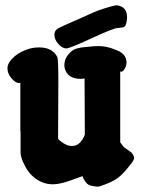

<svg xmlns="http://www.w3.org/2000/svg" viewBox="-20 -697 526 715"><path d="M451.2 -614.3Q449.2 -607.4 447.8 -603.5Q446.3 -599.6 443.4 -597.7Q440.4 -595.7 439 -595.2Q437.5 -594.7 431.2 -594.2Q424.8 -593.8 420.9 -592.8Q419.9 -592.8 418.9 -592.8Q404.3 -592.8 325.7 -556.6Q247.1 -520.5 232.4 -517.6Q230.5 -516.6 227.5 -516.6Q211.9 -516.6 197.3 -533.2Q182.6 -549.8 182.6 -567.4Q182.6 -585.9 201.2 -593.8Q231.4 -608.4 277.3 -627.9Q288.1 -632.8 307.6 -641.6Q327.1 -650.4 337.9 -654.8Q348.6 -659.2 368.2 -665.5Q387.7 -671.9 409.2 -676.8Q414.1 -677.7 418 -676.8Q453.1 -670.9 453.1 -632.8Q453.1 -628.9 452.6 -624Q452.1 -619.1 451.2 -614.3ZM294.9 -405.3Q291 -403.3 281.2 -403.3Q242.2 -403.3 227.5 -427.7Q219.7 -439.5 219.7 -455.1Q219.7 -477.5 235.4 -495.1Q242.2 -502.9 249 -508.3Q255.9 -513.7 265.1 -516.1Q274.4 -518.6 279.3 -519.5Q284.2 -520.5 294.9 -521.5Q305.7 -522.5 306.6 -522.5Q327.1 -525.4 345.7 -525.4Q377.9 -525.4 407.2 -512.7Q446.3 -500 450.2 -472.7Q450.2 -471.7 450.7 -469.2Q451.2 -466.8 451.2 -465.8Q451.2 -452.1 444.3 -440.9Q437.5 -429.7 431.6 -429.7Q429.7 -429.7 427.7 -431.6V-167Q431.6 -162.1 436.5 -155.3Q441.4 -148.4 446.3 -145.5L469.7 -128.9Q479.5 -116.2 479.5 -109.4Q479.5 -103.5 473.6 -94.7Q444.3 -54.7 421.9 -36.6Q399.4 -18.6 350.6 -2.9Q347.7 -2 341.8 -2Q327.1 -2.9 316.4 -6.3Q305.7 -9.8 299.3 -18.6Q293 -27.3 292 -29.3Q291 -31.2 287.1 -41Q284.2 -40 243.7 -25.4Q203.1 -10.7 177.7 -10.7Q135.7 -10.7 103.5 -39.1Q85.9 -54.7 74.2 -76.7Q62.5 -98.6 59.6 -110.8Q56.6 -123 56.6 -127.9V-210.9Q56.6 -208 55.7 -208V-389.6Q53.7 -387.7 50.8 -387.7Q38.1 -387.7 22.9 -405.3Q7.8 -422.9 7.8 -442.4Q7.8 -454.1 14.6 -464.8Q30.3 -489.3 61.5 -504.9Q92.8 -520.5 125 -520.5Q175.8 -520.5 193.4 -484.4Q197.3 -476.6 197.3 -389.6Q197.3 -361.3 196.8 -289.6Q196.3 -217.8 196.3 -180.7Q200.2 -173.8 216.3 -163.6Q232.4 -153.3 248 -153.3Q279.3 -153.3 295.9 -195.3Z"/></svg>

Font: Essays1743
Style: Bold
Weight: 700
Designer: Based on the typeface in a 1743 English translation of the essays of Montaigne.  PostScript/TrueType font designed by Jo
Version: Version 002.100